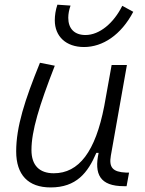

<svg xmlns="http://www.w3.org/2000/svg" viewBox="-20 -798 626 828"><path d="M198.2 10.3C309.6 10.3 358.9 -53.2 395.5 -138.7H405.3C385.7 -47.4 410.2 4.9 514.6 4.9H525.9L536.6 -53.7H523.4C466.3 -56.2 449.2 -75.7 458 -126.5L527.3 -517.6H461.4L429.7 -341.3C391.6 -144 320.3 -50.8 211.9 -50.8C149.4 -50.8 115.7 -85.4 115.7 -150.9C115.7 -232.9 148.9 -341.8 216.3 -514.6L152.3 -527.3C86.4 -365.2 49.8 -251 49.8 -145C49.8 -43.9 101.6 10.3 198.2 10.3ZM342.3 -595.2C422.9 -595.2 502 -647 554.7 -747.1L507.3 -772.9C470.2 -698.2 409.2 -647 348.6 -647C300.8 -647 274.4 -674.8 274.4 -721.2C274.4 -737.8 277.8 -755.9 284.2 -773.9L227.5 -777.8C219.7 -754.9 216.3 -731 216.3 -710.4C216.3 -641.1 264.6 -595.2 342.3 -595.2Z"/></svg>

Font: Cascadia Mono NF Light
Style: Italic
Weight: 300
Italic angle: -10°
Monospace: yes
Designer: Aaron Bell
Foundry: Saja Typeworks
Version: Version 2404.023